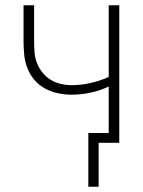

<svg xmlns="http://www.w3.org/2000/svg" viewBox="-20 -540 540 726"><path d="M314 166V-37H391V-213Q358 -197 322 -189.5Q286 -182 250 -182Q224 -182 198.5 -187.5Q173 -193 150 -205.5Q127 -218 110 -238Q93 -258 83.5 -282.5Q74 -307 71.5 -333Q69 -359 69 -385V-520H109V-385Q109 -364 110.5 -343Q112 -322 119.5 -302.5Q127 -283 140 -266.5Q153 -250 170.5 -239Q188 -228 208.5 -223Q229 -218 250 -218Q286 -218 322 -226Q358 -234 391 -249V-520H431V0H353V166Z"/></svg>

Font: Iosevka Extralight
Style: Regular
Weight: 200
Monospace: yes
Designer: Belleve Invis
Foundry: Belleve Invis
Version: Version 32.0.1; ttfautohint (v1.8.4)